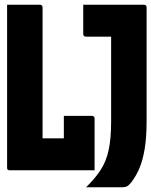

<svg xmlns="http://www.w3.org/2000/svg" viewBox="-20 -720 640 812"><path d="M21 0Q18 0 16 -0.5Q14 -1 12.5 -2.5Q11 -4 10.5 -6Q10 -8 10 -11Q10 -62 10 -112.5Q10 -163 10 -214Q10 -265 10 -315.5Q10 -366 10 -417Q10 -468 10 -518.5Q10 -569 10 -620Q10 -640 10 -660Q10 -680 10 -700Q35 -700 57.5 -700Q80 -700 102 -700Q124 -700 149 -700Q153 -700 155 -698.5Q157 -697 158.5 -695Q160 -693 160 -689Q160 -644 160 -597.5Q160 -551 160 -505Q160 -459 160 -412Q160 -365 160 -319Q160 -273 160 -227Q160 -181 160 -135H269Q282 -135 298.5 -128Q315 -121 331.5 -105Q348 -89 361 -63.5Q374 -38 380 0ZM250 -230Q266 -230 288.5 -230Q311 -230 333 -230Q355 -230 369 -230Q373 -230 375 -228.5Q377 -227 378.5 -225Q380 -223 380 -219Q380 -200 380 -171Q380 -142 380 -110Q380 -78 380 -48.5Q380 -19 380 0Q342 -6 312.5 -22Q283 -38 266.5 -63Q250 -88 250 -121Q250 -134 250 -155Q250 -176 250 -197.5Q250 -219 250 -230ZM344 72Q382 35 405.5 -1Q429 -37 439.5 -85.5Q450 -134 450 -207Q450 -226 450 -258Q450 -290 450 -330.5Q450 -371 450 -416Q450 -461 450 -506Q450 -551 450 -592L472 -544L431 -590L478 -565Q462 -565 442 -565Q422 -565 402 -565Q382 -565 366 -565Q350 -565 343 -565Q338 -565 335 -568Q332 -571 332 -576Q332 -609 332 -638Q332 -667 332 -700Q349 -700 381 -700Q413 -700 451.5 -700Q490 -700 527 -700Q564 -700 589 -700Q593 -700 595 -698.5Q597 -697 598.5 -695Q600 -693 600 -689Q600 -645 600 -600Q600 -555 600 -509Q600 -463 600 -414.5Q600 -366 600 -315Q600 -264 600 -208Q600 -139 592 -91Q584 -43 570 -9.5Q556 24 536 50Q526 63 518 67.5Q510 72 493 72Q473 72 446 72Q419 72 391.5 72Q364 72 344 72Z"/></svg>

Font: Recursive Monospace ExtraBold
Style: Regular
Weight: 800
Version: Version 1.047